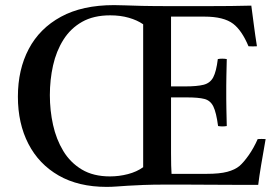

<svg xmlns="http://www.w3.org/2000/svg" viewBox="-20 -723 1089 751"><path d="M397 8Q287 8 209.5 -36.5Q132 -81 91 -160.5Q50 -240 50 -345Q50 -451 92.5 -531.5Q135 -612 218.5 -657.5Q302 -703 426 -703Q447 -703 470 -702Q493 -701 535.5 -700Q578 -699 655 -699Q671 -699 707.5 -699Q744 -699 790 -699Q836 -699 882 -699.5Q928 -700 963 -701Q968 -664 973 -625Q978 -586 985 -542Q969 -541 952 -542Q926 -604 892 -630Q855 -658 780 -658H649V-385H703Q751 -385 776.5 -391.5Q802 -398 814 -420.5Q826 -443 832 -492Q849 -495 867 -492Q866 -450 865.5 -425.5Q865 -401 865 -387Q865 -373 865 -362Q865 -351 865 -336.5Q865 -322 865.5 -297.5Q866 -273 867 -230Q850 -227 833 -230Q826 -283 814.5 -306.5Q803 -330 779.5 -336Q756 -342 712 -342H649V-124Q649 -96 649.5 -76.5Q650 -57 651 -43H788Q839 -43 869 -51Q899 -59 917 -74Q933 -88 952.5 -115.5Q972 -143 988 -179Q1003 -180 1019 -179Q1009 -123 1001.5 -78Q994 -33 990 0Q947 0 893.5 0Q840 0 787.5 -0.5Q735 -1 693.5 -1Q652 -1 633 -1Q577 -1 540.5 0.5Q504 2 479.5 3.5Q455 5 436 6.5Q417 8 397 8ZM540 -69V-628Q517 -644 484 -653.5Q451 -663 411 -663Q346 -663 301 -637.5Q256 -612 228 -567.5Q200 -523 187.5 -467Q175 -411 175 -351Q175 -291 187.5 -234.5Q200 -178 227.5 -132.5Q255 -87 300 -60Q345 -33 410 -33Q446 -33 480.5 -42Q515 -51 540 -69Z"/></svg>

Font: Tiro Bangla
Style: Regular
Weight: 400
Designer: Bangla: John Hudson & Fiona Ross. Latin: John Hudson.
Foundry: Tiro Typeworks Ltd.
Version: Version 1.60